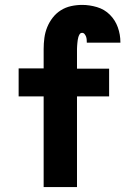

<svg xmlns="http://www.w3.org/2000/svg" viewBox="-20 -763 540 783"><path d="M158 0V-370H56V-484H158V-563Q158 -586 161 -608.5Q164 -631 172.5 -652Q181 -673 195 -691Q209 -709 228 -721Q247 -733 269.5 -738Q292 -743 315 -743Q345 -743 375.5 -734Q406 -725 428 -703Q450 -681 460.5 -651.5Q471 -622 471 -591V-589H334Q334 -595 333.5 -601.5Q333 -608 331 -613.5Q329 -619 325 -624Q321 -629 315 -629Q308 -629 304.5 -623Q301 -617 299.5 -611.5Q298 -606 297 -600Q296 -594 295.5 -587.5Q295 -581 294.5 -575Q294 -569 294 -563V-483H425V-370H294V0Z"/></svg>

Font: Iosevka Term Curly Heavy
Style: Regular
Weight: 900
Designer: Belleve Invis
Foundry: Belleve Invis
Version: Version 32.3.0